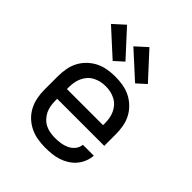

<svg xmlns="http://www.w3.org/2000/svg" viewBox="-215 -896 1030 1030"><g transform="rotate(45 300.0 -380.5)"><path d="M302 8Q273 8 243.5 3Q214 -2 187.5 -15Q161 -28 139.5 -48.5Q118 -69 104.5 -95.5Q91 -122 85.5 -151Q80 -180 80 -210V-310Q80 -339 85 -368.5Q90 -398 103.5 -424Q117 -450 138.5 -471Q160 -492 186 -505Q212 -518 241.5 -523Q271 -528 300 -528Q329 -528 358.5 -523Q388 -518 414 -505Q440 -492 461.5 -471Q483 -450 496.5 -424Q510 -398 515 -368.5Q520 -339 520 -310V-223H163V-210Q163 -191 166 -172Q169 -153 177 -136Q185 -119 198.5 -104.5Q212 -90 228.5 -81.5Q245 -73 264 -69.5Q283 -66 302 -66Q324 -66 345 -69Q366 -72 385.5 -81Q405 -90 419 -107Q433 -124 435 -146H518Q516 -121 506.5 -98Q497 -75 481 -56.5Q465 -38 444 -25Q423 -12 399.5 -4.5Q376 3 351.5 5.5Q327 8 302 8ZM163 -297H437V-310Q437 -329 434 -347.5Q431 -366 423 -383.5Q415 -401 402.5 -415Q390 -429 373 -438Q356 -447 337.5 -451Q319 -455 300 -455Q281 -455 262.5 -451Q244 -447 227 -438Q210 -429 197.5 -415Q185 -401 177 -383.5Q169 -366 166 -347.5Q163 -329 163 -310ZM400 -577 253 -711 317 -769 451 -623ZM230 -577 83 -711 147 -769 281 -623Z"/></g></svg>

Font: Iosevka Custom Extended
Style: Regular
Weight: 400
Width: 7
Monospace: yes
Designer: Belleve Invis
Foundry: Belleve Invis
Version: Version 11.2.4; ttfautohint (v1.8.4)